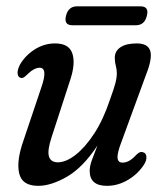

<svg xmlns="http://www.w3.org/2000/svg" viewBox="-20 -580 518 608"><path d="M432 -98Q442 -96.5 443.5 -84.8Q445 -73 436.5 -59.5Q417.5 -29.5 385.5 -10.5Q353.5 8.5 318.5 8.5Q264 8.5 264 -39Q264 -53.5 270.5 -71.8Q277 -90 288.5 -119Q242.5 -49.5 192.2 -20.5Q142 8.5 101 8.5Q50 8.5 40.8 -30.8Q31.5 -70 54 -134L111 -303.5Q132.5 -365.5 105.5 -365.5Q87.5 -365.5 64.5 -342.5Q53 -330.5 46 -333.5Q38 -334.5 36 -345.5Q34 -356.5 42.5 -374Q59 -403.5 89.2 -423Q119.5 -442.5 154.5 -442.5Q198 -442.5 208.8 -411.5Q219.5 -380.5 203.5 -330.5L143.5 -146Q129.5 -103.5 135 -84.8Q140.5 -66 163.5 -66Q188.5 -66 218.8 -89.2Q249 -112.5 277.8 -156.2Q306.5 -200 327 -261Q341.5 -301 345.8 -318Q350 -335 350 -346Q350 -360 346.8 -371.5Q343.5 -383 343.5 -397Q343.5 -418.5 361.8 -430.5Q380 -442.5 413 -442.5Q448.5 -442.5 455.8 -418.8Q463 -395 442.5 -343.5L364.5 -130.5Q351 -95.5 352.2 -80.2Q353.5 -65 368 -65Q377.5 -65 388 -70.2Q398.5 -75.5 413.5 -91.5Q424.5 -101.5 432 -98ZM189 -530Q196.5 -560 224 -560H424.5Q453 -560 445 -530Q438 -500 410 -500H209.5Q181.5 -500 189 -530Z"/></svg>

Font: Fraunces 144pt S100
Style: Italic
Weight: 400
Italic angle: -16°
Version: Version 1.000; ttfautohint (v1.8.3)